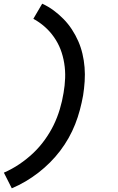

<svg xmlns="http://www.w3.org/2000/svg" viewBox="-20 -861 640 1042"><path d="M44 161 1 76Q45 57 85 30Q125 3 159.5 -29.5Q194 -62 222.5 -101.5Q251 -141 271 -182Q291 -223 304.5 -268Q318 -313 325 -357Q332 -397 333.5 -437.5Q335 -478 328.5 -518Q322 -558 308.5 -593Q295 -628 273 -659.5Q251 -691 222.5 -716Q194 -741 161 -759L209 -841Q242 -826 271 -804.5Q300 -783 325 -757.5Q350 -732 370 -701.5Q390 -671 404.5 -638Q419 -605 427.5 -569Q436 -533 439 -495.5Q442 -458 439.5 -419.5Q437 -381 431 -343Q424 -304 413.5 -264.5Q403 -225 388 -187Q373 -149 352.5 -112.5Q332 -76 306.5 -42.5Q281 -9 251.5 20.5Q222 50 188.5 76Q155 102 118.5 123.5Q82 145 44 161Z"/></svg>

Font: Iosevka Curly SmBdExObl
Style: Regular
Weight: 600
Width: 7
Italic angle: -9°
Monospace: yes
Designer: Belleve Invis
Foundry: Belleve Invis
Version: Version 11.1.0; ttfautohint (v1.8.3)